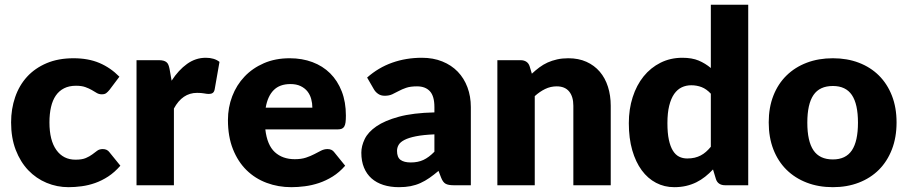

<svg xmlns="http://www.w3.org/2000/svg" viewBox="-20 -768 3762 796"><path d="M434 -395.5Q427 -387 420.5 -382Q414 -377 402 -377Q390.5 -377 381.2 -382.5Q372 -388 360.5 -394.8Q349 -401.5 333.5 -407Q318 -412.5 295 -412.5Q266.5 -412.5 245.8 -402Q225 -391.5 211.5 -372Q198 -352.5 191.5 -324.2Q185 -296 185 -260.5Q185 -186 213.8 -146Q242.5 -106 293 -106Q320 -106 335.8 -112.8Q351.5 -119.5 362.5 -127.8Q373.5 -136 382.8 -143Q392 -150 406 -150Q424.5 -150 434 -136.5L479 -81Q455 -53.5 428.5 -36.2Q402 -19 374.2 -9.2Q346.5 0.5 318.5 4.2Q290.5 8 264 8Q216.5 8 173.2 -10Q130 -28 97.2 -62.2Q64.5 -96.5 45.2 -146.5Q26 -196.5 26 -260.5Q26 -316.5 42.8 -365.2Q59.5 -414 92.2 -449.8Q125 -485.5 173.2 -506Q221.5 -526.5 285 -526.5Q346 -526.5 392 -507Q438 -487.5 475 -450Z M546 0V-518.5H638Q649.5 -518.5 657.2 -516.5Q665 -514.5 670.2 -510.2Q675.5 -506 678.2 -499Q681 -492 683 -482L691.5 -433.5Q720 -477.5 755.5 -503Q791 -528.5 833 -528.5Q868.5 -528.5 890 -511.5L870 -397.5Q868 -387 862 -382.8Q856 -378.5 846 -378.5Q837.5 -378.5 826 -380.8Q814.5 -383 797 -383Q736 -383 701 -318V0Z M1181 -526.5Q1232.5 -526.5 1275.2 -510.5Q1318 -494.5 1348.8 -464Q1379.5 -433.5 1396.8 -389.2Q1414 -345 1414 -289Q1414 -271.5 1412.5 -260.5Q1411 -249.5 1407 -243Q1403 -236.5 1396.2 -234Q1389.5 -231.5 1379 -231.5H1080Q1087.5 -166.5 1119.5 -137.2Q1151.5 -108 1202 -108Q1229 -108 1248.5 -114.5Q1268 -121 1283.2 -129Q1298.5 -137 1311.2 -143.5Q1324 -150 1338 -150Q1356.5 -150 1366 -136.5L1411 -81Q1387 -53.5 1359.2 -36.2Q1331.5 -19 1302.2 -9.2Q1273 0.5 1243.8 4.2Q1214.5 8 1188 8Q1133.5 8 1085.8 -9.8Q1038 -27.5 1002.2 -62.5Q966.5 -97.5 945.8 -149.5Q925 -201.5 925 -270.5Q925 -322.5 942.8 -369Q960.5 -415.5 993.8 -450.5Q1027 -485.5 1074.2 -506Q1121.5 -526.5 1181 -526.5ZM1184 -419.5Q1139.5 -419.5 1114.5 -394.2Q1089.5 -369 1081.5 -321.5H1275Q1275 -340 1270.2 -357.5Q1265.5 -375 1254.8 -388.8Q1244 -402.5 1226.5 -411Q1209 -419.5 1184 -419.5Z M1861 0Q1839 0 1827.8 -6Q1816.5 -12 1809 -31L1798 -59.5Q1778.5 -43 1760.5 -30.5Q1742.5 -18 1723.2 -9.2Q1704 -0.5 1682.2 3.8Q1660.5 8 1634 8Q1598.5 8 1569.5 -1.2Q1540.5 -10.5 1520.2 -28.5Q1500 -46.5 1489 -73.2Q1478 -100 1478 -135Q1478 -162.5 1492 -191.5Q1506 -220.5 1540.5 -244.2Q1575 -268 1633.5 -284Q1692 -300 1781 -302V-324Q1781 -369.5 1762.2 -389.8Q1743.5 -410 1709 -410Q1681.5 -410 1664 -404Q1646.5 -398 1632.8 -390.5Q1619 -383 1606 -377Q1593 -371 1575 -371Q1559 -371 1547.8 -378.8Q1536.5 -386.5 1530 -398L1502 -446.5Q1549 -488 1606.2 -508.2Q1663.5 -528.5 1729 -528.5Q1776 -528.5 1813.8 -513.2Q1851.5 -498 1877.8 -470.8Q1904 -443.5 1918 -406Q1932 -368.5 1932 -324V0ZM1683 -94.5Q1713 -94.5 1735.5 -105Q1758 -115.5 1781 -139V-211Q1734.5 -209 1704.5 -203Q1674.5 -197 1657 -188Q1639.5 -179 1632.8 -167.5Q1626 -156 1626 -142.5Q1626 -116 1640.5 -105.2Q1655 -94.5 1683 -94.5Z M2042 0V-518.5H2138Q2152.5 -518.5 2162.2 -512Q2172 -505.5 2176 -492.5L2185 -462.5Q2200 -476.5 2216 -488.5Q2232 -500.5 2250.2 -508.8Q2268.5 -517 2289.8 -521.8Q2311 -526.5 2336 -526.5Q2378.5 -526.5 2411.2 -511.8Q2444 -497 2466.5 -470.8Q2489 -444.5 2500.5 -408.2Q2512 -372 2512 -329.5V0H2357V-329.5Q2357 -367.5 2339.5 -388.8Q2322 -410 2288 -410Q2262.5 -410 2240 -399Q2217.5 -388 2197 -369.5V0Z M2986 0Q2971.5 0 2961.8 -6.5Q2952 -13 2948 -26L2936 -65.5Q2920.5 -49 2903.5 -35.5Q2886.5 -22 2866.8 -12.2Q2847 -2.5 2824.2 2.8Q2801.5 8 2775 8Q2734.5 8 2700 -10Q2665.5 -28 2640.5 -62Q2615.5 -96 2601.2 -145.2Q2587 -194.5 2587 -257.5Q2587 -315.5 2603 -365.2Q2619 -415 2648.2 -451.2Q2677.5 -487.5 2718.5 -508Q2759.5 -528.5 2809 -528.5Q2849 -528.5 2876.8 -516.8Q2904.5 -505 2927 -486V-748.5H3082V0ZM2829 -111Q2846 -111 2859.8 -114.2Q2873.5 -117.5 2885 -123.5Q2896.5 -129.5 2906.8 -138.5Q2917 -147.5 2927 -159.5V-379.5Q2909 -399 2888.8 -406.8Q2868.5 -414.5 2846 -414.5Q2824.5 -414.5 2806.5 -406Q2788.5 -397.5 2775.2 -378.8Q2762 -360 2754.5 -330Q2747 -300 2747 -257.5Q2747 -216.5 2753 -188.5Q2759 -160.5 2769.8 -143.2Q2780.5 -126 2795.5 -118.5Q2810.5 -111 2829 -111Z M3433 -526.5Q3492 -526.5 3540.5 -508Q3589 -489.5 3623.8 -455Q3658.5 -420.5 3677.8 -371.2Q3697 -322 3697 -260.5Q3697 -198.5 3677.8 -148.8Q3658.5 -99 3623.8 -64.2Q3589 -29.5 3540.5 -10.8Q3492 8 3433 8Q3373.5 8 3324.8 -10.8Q3276 -29.5 3240.8 -64.2Q3205.5 -99 3186.2 -148.8Q3167 -198.5 3167 -260.5Q3167 -322 3186.2 -371.2Q3205.5 -420.5 3240.8 -455Q3276 -489.5 3324.8 -508Q3373.5 -526.5 3433 -526.5ZM3433 -107Q3486.5 -107 3511.8 -144.8Q3537 -182.5 3537 -259.5Q3537 -336.5 3511.8 -374Q3486.5 -411.5 3433 -411.5Q3378 -411.5 3352.5 -374Q3327 -336.5 3327 -259.5Q3327 -182.5 3352.5 -144.8Q3378 -107 3433 -107Z"/></svg>

Font: LatoHex
Style: Regular
Weight: 900
Designer: Lukasz Dziedzic
Foundry: tyPoland Lukasz Dziedzic
Version: Version 1.104; Western+Polish opensource